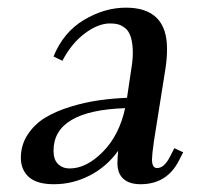

<svg xmlns="http://www.w3.org/2000/svg" viewBox="-20 -472 515 499"><path d="M34.2 -62Q34.2 -95.2 52 -122.3Q69.8 -149.4 97.7 -166.3Q125.5 -183.1 163.1 -194.6Q200.7 -206.1 236.6 -211.2Q272.5 -216.3 310.1 -217.8L320.8 -290Q325.2 -315.4 325.2 -334Q325.2 -358.9 320.1 -375.2Q314.9 -391.6 305.4 -398.9Q295.9 -406.2 287.1 -408.7Q278.3 -411.1 266.1 -411.1Q234.9 -411.1 200.2 -385Q165.5 -358.9 142.1 -314L119.1 -325.2Q145 -388.7 198.5 -420.4Q252 -452.1 307.1 -452.1Q414.1 -452.1 414.1 -345.2Q414.1 -320.3 410.2 -294.9L379.9 -104Q375 -68.8 375 -58.1Q375 -35.2 388.2 -35.2Q406.7 -35.2 421.9 -64.9L433.1 -86.9L456.1 -76.2L444.8 -54.2Q413.6 6.8 345.2 6.8Q316.4 6.8 300.8 -7.1Q285.2 -21 285.2 -47.9Q285.2 -60.5 287.1 -80.1Q257.8 -39.1 213.6 -16.1Q169.4 6.8 120.1 6.8Q75.7 6.8 54.9 -12Q34.2 -30.8 34.2 -62ZM119.1 -80.1Q119.1 -57.1 130.9 -45.7Q142.6 -34.2 161.1 -34.2Q204.6 -34.2 247.3 -77.4Q290 -120.6 305.2 -190.9Q119.1 -184.6 119.1 -80.1Z"/></svg>

Font: Dihjauti S
Style: Bold Italic
Weight: 700
Italic angle: -9°
Designer: T. Christopher White
Version: Version 3.0.0